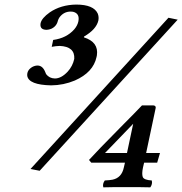

<svg xmlns="http://www.w3.org/2000/svg" viewBox="-20 -678 790 832"><path d="M710 -601.1 750 -592.8 151.9 62 112.3 54.2ZM319.3 -584Q327.1 -619.6 296.4 -627Q291.5 -627.9 286.6 -627.9Q255.9 -627.9 237.3 -602.1Q232.9 -595.2 231 -588.9Q225.6 -564 202.1 -553.2Q192.4 -549.3 182.6 -548.8Q153.8 -548.8 155.3 -572.3Q155.3 -575.2 155.8 -577.1Q160.6 -599.6 195.8 -624.5Q243.7 -657.2 310.1 -658.2Q386.2 -658.2 403.8 -618.7Q409.2 -604.5 406.2 -588.9Q397 -550.3 344.7 -520Q343.3 -517.6 343.8 -516.1Q408.2 -495.6 399.9 -438.5Q399.4 -434.1 398.4 -431.2Q384.3 -364.3 304.2 -329.1Q255.4 -308.6 201.7 -308.1Q105 -310.1 98.1 -349.1Q95.7 -374 120.6 -388.2Q131.8 -394 142.6 -394Q165 -394 176.3 -365.2Q178.7 -358.9 179.7 -356.9Q193.8 -338.4 217.8 -337.9Q245.6 -337.9 273.4 -367.7Q294.9 -391.1 301.8 -422.9Q305.2 -476.1 238.8 -479Q221.7 -478.5 204.1 -475.1L210.4 -504.9Q268.1 -512.7 301.8 -550.8Q315.4 -566.9 319.3 -584ZM599.6 47.9 604.5 26.9H661.1L673.3 -15.1H613.3L654.8 -210.9Q655.3 -220.2 645 -221.2H595.2Q572.8 -197.3 502.4 -126.5Q399.9 -22.9 365.7 15.1L375.5 26.9H521.5L516.6 47.9Q507.3 92.3 467.8 100.6Q455.6 103 434.1 104Q423.3 118.7 427.7 133.8Q459 132.8 523.9 132.8Q602.1 132.8 631.3 133.8Q641.6 119.6 637.7 104Q604 102.1 598.6 88.9Q593.8 75.2 599.6 47.9ZM557.1 -141.6 530.3 -15.1H435.1Z"/></svg>

Font: Linux Libertine Slanted O
Style: Bold Slanted
Weight: 700
Designer: Philipp H. Poll
Foundry: Philipp H. Poll
Version: Version 5.0.0